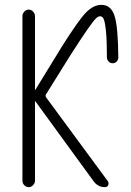

<svg xmlns="http://www.w3.org/2000/svg" viewBox="-20 -770 540 790"><path d="M72.3 -26.4V-704.1Q72.3 -713.9 80.1 -722.2Q87.9 -730.5 98.1 -730.5Q108.4 -730.5 116.2 -722.2Q124 -713.9 124 -704.1V-402.3V-400.4Q126 -400.4 126 -401.4L234.4 -578.1Q302.7 -686.5 333.5 -718.3Q364.3 -750 397.5 -750Q436.5 -750 451.2 -705.1Q465.8 -660.2 466.8 -534.2Q466.8 -524.4 460.4 -517.1Q454.1 -509.8 443.8 -509.8Q433.6 -509.8 426.8 -517.1Q419.9 -524.4 419.9 -534.2Q419.9 -603.5 416 -641.6Q412.1 -679.7 406.7 -691.4Q401.4 -703.1 391.6 -703.1Q383.8 -703.1 373.5 -692.9Q363.3 -682.6 338.4 -647Q313.5 -611.3 268.6 -541L169.9 -382.8Q165 -376 169.9 -369.1L423.8 -24.4Q428.7 -16.6 425.3 -8.3Q421.9 0 412.1 0Q381.8 0 364.3 -25.4L126 -352.5Q126 -353.5 124 -353.5V-352.5V-26.4Q124 -16.6 116.2 -8.3Q108.4 0 98.1 0Q87.9 0 80.1 -7.8Q72.3 -15.6 72.3 -26.4Z"/></svg>

Font: Rounded Mgen+ 2m light
Style: Regular
Weight: 200
Designer: [Source Han Sans]
Ryoko NISHIZUKA  (kana & ideographs); Paul D. Hunt (Latin, Greek & Cyrillic); Wenlong ZHANG  (bopomofo
Version: Version 1.059.20150602